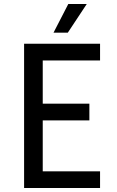

<svg xmlns="http://www.w3.org/2000/svg" viewBox="-20 -945 587 965"><path d="M416 -924.8 320.8 -780.8H249L323.2 -924.8ZM482.9 -641.1H194.8V-423.8H429.2V-339.8H194.8V-84H482.9V0H101.1V-725.1H482.9Z"/></svg>

Font: Stilu
Style: Regular
Weight: 400
Designer: Genilson Lima Santos
Foundry: Genilson Lima Santos
Version: Version 1.200;PS 001.200;hotconv 1.0.88;makeotf.lib2.5.64775